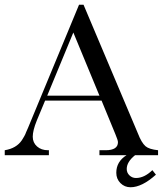

<svg xmlns="http://www.w3.org/2000/svg" viewBox="-20 -654 686 809"><path d="M637 82Q578 135 530 135Q505 135 487.5 117.5Q470 100 470 74Q470 27 513 0H399V-21H425Q477 -21 477 -55Q477 -63 466 -89L408 -230H170L135 -146Q118 -104 118 -78Q118 -53 136 -37Q154 -21 182 -21H186V0H0V-21Q49 -29 72 -63Q77 -71 82 -79.5Q87 -88 90 -97Q93 -104 98 -115L313 -634H332L561 -92Q576 -53 593 -38Q608 -25 646 -21V0H549Q514 28 514 58Q514 74 525.5 85Q537 96 553 96Q588 96 622 63ZM289 -517 179 -251H399Z"/></svg>

Font: New Athena Unicode
Style: Regular
Weight: 400
Designer: J. Rusten 1997; rev. by R. Hancock 2001, 2002, rev. by D. Mastronarde 2002-2021
Foundry: GreekKeys New Athena Unicode
Version: Version 5.008